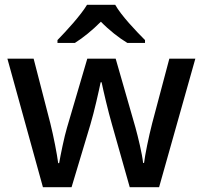

<svg xmlns="http://www.w3.org/2000/svg" viewBox="-20 -786 849 805"><path d="M463 -766H345C318 -721 258 -656 221 -618V-606H294C329 -628 367 -659 403 -695C438 -659 479 -627 514 -606H588V-618C551 -655 488 -721 463 -766ZM449 -266 524 -1H647L799 -540H690L618 -269C603 -211 588 -136 584 -103H580C576 -141 559 -211 548 -251L465 -540H346L261 -251C250 -215 234 -137 228 -102H224C219 -140 205 -213 191 -269L121 -540H11L160 -1H280L359 -264C375 -317 395 -407 402 -441H406C413 -407 434 -317 449 -266Z"/></svg>

Font: Noto Sans Balinese Medium
Style: Regular
Weight: 500
Designer: Aditya Bayu, David Williams
Foundry: David Williams
Version: Version 2.005